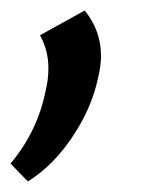

<svg xmlns="http://www.w3.org/2000/svg" viewBox="-31 -146 319 365"><path d="M-11 165Q41 103 56 25Q61 6 61 -17Q61 -50 45 -79L130 -126Q161 -88 161 -40Q161 -20 155 4Q143 60 106.5 114.5Q70 169 22 199Z"/></svg>

Font: Ysabeau Infant Semibold
Style: Italic
Weight: 600
Italic angle: -12°
Designer: Christian Thalmann (Catharsis Fonts)
Version: Version 0.003